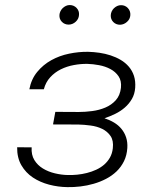

<svg xmlns="http://www.w3.org/2000/svg" viewBox="-20 -747 627 776"><path d="M298.8 -294.4Q324.2 -294.4 352.5 -298.1Q380.9 -301.8 405.8 -312.3Q430.7 -322.8 448 -342Q465.3 -361.3 468.8 -392.1Q471.7 -420.4 459.2 -438.7Q446.8 -457 426 -468Q405.3 -479 380.4 -483.6Q355.5 -488.3 333.5 -488.8Q306.6 -489.3 278.6 -484.1Q250.5 -479 225.8 -466.8Q201.2 -454.6 182.9 -434.6Q164.6 -414.6 157.2 -386.2H98.6Q106.4 -427.2 130.4 -456.3Q154.3 -485.4 187.3 -503.7Q220.2 -522 259 -530Q297.9 -538.1 335.9 -537.6Q358.4 -537.1 381.8 -533.7Q405.3 -530.3 427 -523.2Q448.7 -516.1 467.8 -504.9Q486.8 -493.7 500.7 -477.5Q514.6 -461.4 521.5 -440.2Q528.3 -418.9 526.4 -392.1Q524.4 -366.2 512.9 -346.7Q501.5 -327.1 484.4 -312.3Q467.3 -297.4 445.8 -286.9Q424.3 -276.4 402.3 -269Q423.3 -262.2 440.9 -251.7Q458.5 -241.2 470.9 -226.1Q483.4 -210.9 489.7 -191.7Q496.1 -172.4 494.6 -148.9Q492.7 -119.1 481.2 -95.7Q469.7 -72.3 451.2 -54.4Q432.6 -36.6 408.7 -24.2Q384.8 -11.7 358.4 -4.2Q332 3.4 304.9 6.6Q277.8 9.8 252.4 9.3Q214.8 8.8 178.5 -0.7Q142.1 -10.3 113 -29.5Q84 -48.8 66.4 -79.1Q48.8 -109.4 49.3 -151.9L107.9 -151.4Q106 -121.1 118.9 -100.1Q131.8 -79.1 153.6 -65.9Q175.3 -52.7 202.1 -46.4Q229 -40 254.4 -39.6Q272 -39.1 292 -41Q312 -43 331.3 -47.9Q350.6 -52.7 368.7 -61Q386.7 -69.3 400.9 -81.5Q415 -93.8 424.3 -110.1Q433.6 -126.5 436 -147.9Q439.5 -178.7 426.8 -197.3Q414.1 -215.8 393.1 -226.1Q372.1 -236.3 345.9 -239.7Q319.8 -243.2 296.4 -243.7L194.3 -244.1L203.6 -294.9ZM220.2 -686.5Q220.7 -694.3 224.4 -701.7Q228 -709 233.6 -714.4Q239.3 -719.7 246.3 -723.1Q253.4 -726.6 261.7 -726.6Q278.3 -726.6 289.6 -714.8Q300.8 -703.1 299.3 -686.5Q298.3 -670.4 286.1 -659.2Q273.9 -647.9 257.8 -647.5Q241.2 -647.5 230.2 -658.7Q219.2 -669.9 220.2 -686.5ZM427.7 -686Q428.2 -693.8 431.6 -701.2Q435.1 -708.5 440.7 -713.9Q446.3 -719.2 453.6 -722.7Q460.9 -726.1 469.2 -726.1Q485.8 -726.1 496.8 -714.4Q507.8 -702.6 506.8 -686Q505.9 -669.9 493.4 -658.7Q481 -647.5 465.3 -647Q448.7 -647 437.7 -658.2Q426.8 -669.4 427.7 -686Z"/></svg>

Font: Roboto Mono Light
Style: Italic
Weight: 300
Designer: Google
Version: Version 2.000985; 2015; ttfautohint (v1.3)